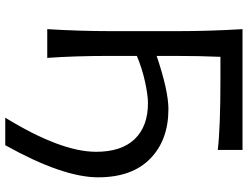

<svg xmlns="http://www.w3.org/2000/svg" viewBox="-122 -630 906 701"><g transform="rotate(90 330.5 -280.0)"><path d="M378.9 -442.4Q491.7 -442.4 559.8 -376Q627.9 -309.6 627.9 -185.5Q627.9 -57.1 510.7 153.3H410.2Q534.7 -49.8 534.7 -178.2Q534.7 -271 488.3 -319.3Q441.9 -367.7 356.9 -367.7Q327.6 -367.7 278.6 -356.9Q229.5 -346.2 184.6 -327.1V-233.9Q184.6 -98.1 191.9 0H86.9Q94.2 -118.7 94.2 -235.4V-474.6Q94.2 -592.8 86.9 -712.9H527.8V-622.6Q445.3 -632.3 273.4 -632.3H188Q184.6 -556.6 184.6 -461.4V-399.4Q311.5 -442.4 378.9 -442.4Z"/></g></svg>

Font: Commissioner Flair
Style: Regular
Weight: 400
Designer: Kostas Bartsokas
Foundry: Kostas Bartsokas
Version: Version 1.000